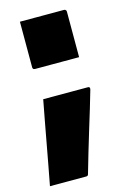

<svg xmlns="http://www.w3.org/2000/svg" viewBox="-116 -614 581 864"><g transform="rotate(-15 175.0 -182.0)"><path d="M283 -334Q245 -334 212.5 -334Q180 -334 148 -334Q116 -334 78 -334Q75 -334 72.5 -335Q70 -336 68.5 -338.5Q67 -341 67 -345V-557Q105 -557 137 -557Q169 -557 201.5 -557Q234 -557 272 -557Q276 -557 278 -555.5Q280 -554 281.5 -552Q283 -550 283 -546ZM175 193Q135 193 89 193Q43 193 6 193Q15 146 24 97.5Q33 49 42 0Q51 -49 60 -97.5Q69 -146 78 -193Q113 -193 144 -193Q175 -193 209 -193Q243 -193 286 -193Q290 -193 292 -191.5Q294 -190 294.5 -187Q295 -184 294 -180Q284 -145 270.5 -100Q257 -55 242 -6.5Q227 42 212.5 91.5Q198 141 185 186Q184 190 181 191.5Q178 193 175 193Z"/></g></svg>

Font: Recursive Black
Style: Regular
Weight: 900
Version: Version 1.085